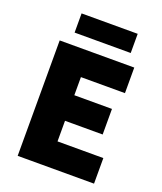

<svg xmlns="http://www.w3.org/2000/svg" viewBox="-150 -920 856 1016"><g transform="rotate(20 278.0 -412.0)"><path d="M72 0V-650H492V-506H244V-404H456V-260H244V-144H502V0ZM132 -716V-824H448V-716Z"/></g></svg>

Font: Assistant ExtraLight ExtraBold
Style: Regular
Weight: 800
Version: Version 3.000